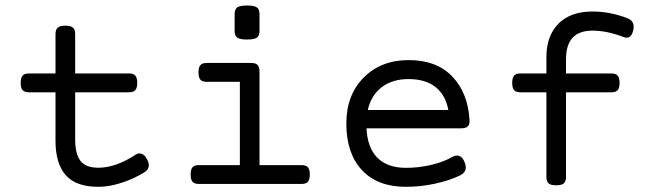

<svg xmlns="http://www.w3.org/2000/svg" viewBox="-20 -686 2438 716"><path d="M187 -558.6V-161.6Q187 -75.7 225.3 -32.5Q263.7 10.7 346.7 10.7Q387.2 10.7 434.1 -4.6Q481 -20 519 -43.9Q544.9 -60.5 528.8 -91.3Q520 -108.4 508.1 -112.5Q496.1 -116.7 485.4 -108.9Q411.6 -60.5 346.7 -60.5Q299.3 -60.5 279.8 -86.4Q260.3 -112.3 260.3 -168V-558.6Q260.3 -575.7 252 -583Q243.7 -590.3 223.6 -590.3Q203.6 -590.3 195.3 -583Q187 -575.7 187 -558.6ZM87.9 -412.1Q71.3 -412.1 64.2 -404.1Q57.1 -396 57.1 -377Q57.1 -357.9 64.2 -349.9Q71.3 -341.8 87.9 -341.8H460.9Q477.5 -341.8 484.6 -349.9Q491.7 -357.9 491.7 -377Q491.7 -396 484.6 -404.1Q477.5 -412.1 460.9 -412.1Z M751 -451.2Q734.4 -451.2 727.3 -443.1Q720.2 -435.1 720.2 -416Q720.2 -397 727.3 -388.9Q734.4 -380.9 751 -380.9H874.5V-70.3H721.7Q705.1 -70.3 698 -62.3Q690.9 -54.2 690.9 -35.2Q690.9 -16.1 698 -8.1Q705.1 0 721.7 0H1104.5Q1121.1 0 1128.2 -8.1Q1135.3 -16.1 1135.3 -35.2Q1135.3 -54.2 1128.2 -62.3Q1121.1 -70.3 1104.5 -70.3H947.8V-418Q947.8 -436 940.7 -443.6Q933.6 -451.2 917 -451.2ZM947.8 -633.8Q947.8 -651.4 938 -658.4Q928.2 -665.5 901.4 -665.5Q874.5 -665.5 864.7 -658.4Q855 -651.4 855 -633.8V-570.3Q855 -552.7 864.7 -545.7Q874.5 -538.6 901.4 -538.6Q928.2 -538.6 938 -545.7Q947.8 -552.7 947.8 -570.3Z M1271.5 -225.6Q1271.5 -114.3 1329.6 -51.8Q1387.7 10.7 1493.7 10.7Q1548.3 10.7 1602.1 -1Q1655.8 -12.7 1695.3 -31.7Q1725.6 -46.4 1713.4 -79.1Q1707 -96.7 1695.8 -103Q1684.6 -109.4 1669.4 -102.1Q1635.7 -82.5 1589.1 -71.3Q1542.5 -60.1 1493.7 -60.1Q1425.3 -60.1 1387.7 -97.4Q1350.1 -134.8 1346.7 -207.5H1700.2Q1716.8 -207.5 1724.4 -214.6Q1731.9 -221.7 1731 -237.8Q1725.1 -339.4 1666.7 -400.6Q1608.4 -461.9 1503.4 -461.9Q1400.9 -461.9 1336.2 -396.7Q1271.5 -331.5 1271.5 -225.6ZM1651.9 -275.9H1351.6Q1363.8 -330.1 1403.3 -360.6Q1442.9 -391.1 1503.4 -391.1Q1566.9 -391.1 1604.2 -361.3Q1641.6 -331.5 1651.9 -275.9Z M2017.6 -472.2V-26.9Q2017.6 -9.8 2025.6 -2.4Q2033.7 4.9 2053.7 4.9H2054.7Q2074.7 4.9 2082.8 -2.4Q2090.8 -9.8 2090.8 -26.9V-465.8Q2090.8 -571.8 2189.5 -571.8Q2243.2 -571.8 2305.2 -547.9Q2333 -537.1 2341.3 -572.8Q2349.6 -606.9 2319.3 -618.2Q2254.9 -643.1 2189.5 -643.1Q2107.9 -643.1 2062.7 -597.9Q2017.6 -552.7 2017.6 -472.2ZM1920.9 -412.1Q1904.3 -412.1 1897.2 -404.1Q1890.1 -396 1890.1 -377Q1890.1 -357.9 1897.2 -349.9Q1904.3 -341.8 1920.9 -341.8H2259.8Q2276.4 -341.8 2283.4 -349.9Q2290.5 -357.9 2290.5 -377Q2290.5 -396 2283.4 -404.1Q2276.4 -412.1 2259.8 -412.1Z"/></svg>

Font: Courier Prime Code
Style: Regular
Weight: 400
Designer: Alan Dague-Greene
Foundry: Quote-Unquote Apps
Version: Version 3.18